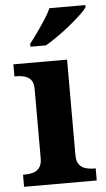

<svg xmlns="http://www.w3.org/2000/svg" viewBox="-54 -802 461 837"><g transform="rotate(-5 176.0 -383.0)"><path d="M17 0V-53H29Q44 -53 60.5 -57.5Q77 -62 88.5 -76Q100 -90 100 -118V-422Q100 -449 88 -462Q76 -475 59.5 -479Q43 -483 29 -483H17V-536H252V-118Q252 -90 263.5 -76Q275 -62 292 -57.5Q309 -53 323 -53H335V0ZM98 -619Q113 -638 131.5 -664Q150 -690 167.5 -717Q185 -744 195 -766H352V-756Q343 -743 321.5 -723Q300 -703 273 -681Q246 -659 218 -639.5Q190 -620 166 -606H98Z"/></g></svg>

Font: Noto Serif Armenian
Style: Bold
Weight: 700
Version: Version 2.007